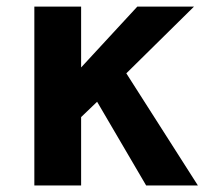

<svg xmlns="http://www.w3.org/2000/svg" viewBox="-20 -567 642 587"><path d="M85 0H228V-209L276.9 -255.9L426.8 0H585L366.2 -342.8L573.2 -546.9H399.9L228 -360.8V-546.9H85Z"/></svg>

Font: Hack
Style: Bold
Weight: 700
Monospace: yes
Designer: Christopher Simpkins
Foundry: Christopher Simpkins
Version: Version 2.010